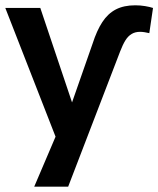

<svg xmlns="http://www.w3.org/2000/svg" viewBox="-20 -524 597 724"><path d="M329 -359Q345 -409 366 -441Q387 -473 417 -488.5Q447 -504 490 -504Q509 -504 527 -501Q545 -498 557 -494L543 -399Q534 -401 525.5 -402.5Q517 -404 508 -404Q490 -404 476.5 -396Q463 -388 453 -372Q443 -356 433 -330L237 180H109L205 -45L203 26L0 -494H132L259 -116H244Z"/></svg>

Font: Nunito Sans 10pt SemiCondensed
Style: Bold
Weight: 700
Width: 4
Designer: Vernon Adams
Foundry: Vernon Adams
Version: Version 3.101;gftools[0.9.27]